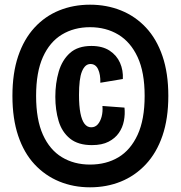

<svg xmlns="http://www.w3.org/2000/svg" viewBox="-20 -699 771 819"><path d="M364 100Q293 100 232.5 75Q172 50 127 1.5Q82 -47 57.5 -120Q33 -193 33 -290Q33 -387 57.5 -459.5Q82 -532 127 -581Q172 -630 232.5 -654.5Q293 -679 364 -679Q435 -679 496 -654.5Q557 -630 602.5 -581.5Q648 -533 673 -460Q698 -387 698 -290Q698 -193 673 -120Q648 -47 602 2Q556 51 495.5 75.5Q435 100 364 100ZM364 3Q433 3 485 -28Q537 -59 567 -124Q597 -189 597 -290Q597 -391 567 -455.5Q537 -520 484.5 -551.5Q432 -583 364 -583Q296 -583 244 -551.5Q192 -520 163 -455.5Q134 -391 134 -290Q134 -189 163 -124.5Q192 -60 244 -28.5Q296 3 364 3ZM372 -80Q313 -80 278.5 -108Q244 -136 230 -183Q216 -230 216 -286Q216 -344 230.5 -393.5Q245 -443 278.5 -473Q312 -503 370 -503Q417 -503 447.5 -483Q478 -463 492 -431Q506 -399 504 -362L408 -346Q409 -381 398.5 -403.5Q388 -426 366 -426Q354 -426 345 -418Q336 -410 329.5 -394Q323 -378 320 -353Q317 -328 317 -294Q317 -247 323 -216.5Q329 -186 340.5 -171Q352 -156 369 -156Q386 -156 397 -168.5Q408 -181 413.5 -201.5Q419 -222 417 -247L511 -240Q514 -212 508.5 -183.5Q503 -155 487 -132Q471 -109 443 -94.5Q415 -80 372 -80Z"/></svg>

Font: Bricolage Grotesque 24pt Condensed SemiBold
Style: Regular
Weight: 600
Width: 3
Designer: Mathieu Triay
Foundry: Atelier Triay
Version: Version 1.001;gftools[0.9.33.dev8+g029e19f]